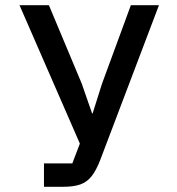

<svg xmlns="http://www.w3.org/2000/svg" viewBox="-20 -718 680 738"><path d="M149 -90H258L287 -166L55 -698H168L294 -397L334 -282H336L372 -396L483 -698H591L366 -105Q350 -63 332 -40.5Q314 -18 288.5 -9Q263 0 222 0H149Z"/></svg>

Font: Writer Medium
Style: Regular
Weight: 500
Monospace: yes
Designer: Mike Abbink, Paul van der Laan, Pieter van Rosmalen
Foundry: Bold Monday
Version: Version 2.001 2020